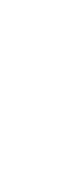

<svg xmlns="http://www.w3.org/2000/svg" viewBox="-20 -603 284 774"><path d="M144.5 151.5Q144.5 151.5 144.5 141.8Q144.5 132 144.5 117.5Q144.5 111.5 144.5 103.5Q144.5 95.5 144.5 89V-360Q144.5 -382 144.5 -382Q144.5 -382 144.5 -360.5V89Q144.5 95.5 144.5 103.5Q144.5 111.5 144.5 117.5Q144.5 132 144.5 141.8Q144.5 151.5 144.5 151.5ZM144.5 -583Q144.5 -583 144.5 -569.8Q144.5 -556.5 144.5 -538.5Q144.5 -519 144.5 -506.2Q144.5 -493.5 144.5 -493.5Q144.5 -493.5 144.5 -506.2Q144.5 -519 144.5 -538.5Q144.5 -556.5 144.5 -569.8Q144.5 -583 144.5 -583Z"/></svg>

Font: Fraunces 9pt Soft Thin
Style: Regular
Weight: 100
Version: Version 1.000;[b76b70a41]